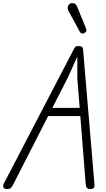

<svg xmlns="http://www.w3.org/2000/svg" viewBox="-45 -1232 694 1254"><path d="M0 2.5Q-9.5 2.5 -16.5 -1.5Q-23.5 -5.5 -24.8 -13.8Q-26 -22 -19.5 -34L431 -899Q439.5 -915.5 444.2 -923.2Q449 -931 468.5 -931Q484.5 -931 490.8 -925.5Q497 -920 497.5 -910L572 -28Q573.5 -13.5 568 -5.5Q562.5 2.5 546 2.5Q526.5 2.5 521.2 -6.8Q516 -16 515 -27L479.5 -474H269.5L43 -30.5Q33 -10.5 26 -4Q19 2.5 0 2.5ZM297 -527.5H475.5L460 -719.5V-863L400 -729ZM507.5 -1017Q499.5 -1012.5 491 -1012.8Q482.5 -1013 474 -1028.5L404.5 -1157Q393 -1179 399.2 -1192.8Q405.5 -1206.5 417 -1210Q432 -1214.5 443 -1208Q454 -1201.5 459 -1188L516 -1048.5Q521.5 -1034.5 518.2 -1027.8Q515 -1021 507.5 -1017Z"/></svg>

Font: Edu VIC WA NT Hand
Style: Regular
Weight: 400
Designer: Tina and Corey Anderson, Eben Sorkin, Mirko Velimirovic
Foundry: Google for Education
Version: Version 1.000